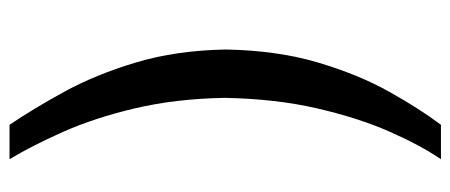

<svg xmlns="http://www.w3.org/2000/svg" viewBox="-298 -518 968 413"><g transform="rotate(90 186.5 -311.0)"><path d="M248 153Q214 103 177 35.5Q140 -32 114 -118.5Q88 -205 86 -312Q88 -423 114 -510.5Q140 -598 177 -664Q214 -730 248 -775H322Q292 -731 262.5 -664Q233 -597 212.5 -508Q192 -419 190 -309Q192 -204 212.5 -117Q233 -30 263 37.5Q293 105 322 153Z"/></g></svg>

Font: Panamera Medium
Style: Regular
Weight: 500
Designer: Bastien Sozeau
Foundry: NBR — Bastien Sozeau
Version: Version 3.002; ttfautohint (v1.8.4.7-5d5b);gftools[0.9.33]